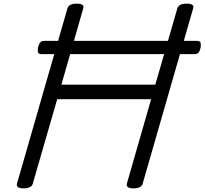

<svg xmlns="http://www.w3.org/2000/svg" viewBox="-20 -1023 1126 1057"><path d="M110 14Q66 14 74 -14L351 -976Q355 -990 368 -996.5Q381 -1003 402 -1003Q448 -1003 438 -976L318 -557H835L956 -976Q960 -990 973 -996.5Q986 -1003 1007 -1003Q1053 -1003 1043 -976L766 -14Q763 0 750 7Q737 14 715 14Q671 14 679 -14L812 -477H295L161 -14Q158 0 145 7Q132 14 110 14ZM209 -725Q191 -725 189 -736Q187 -747 189 -760Q192 -775 199 -786.5Q206 -798 224 -798H1063Q1082 -798 1084.5 -786.5Q1087 -775 1084 -760Q1082 -747 1075 -736Q1068 -725 1050 -725Z"/></svg>

Font: Playwrite AU SA
Style: Regular
Weight: 400
Designer: Veronika Burian, José Scaglione
Foundry: TypeTogether
Version: Version 1.002